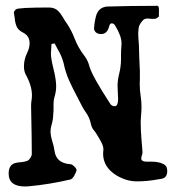

<svg xmlns="http://www.w3.org/2000/svg" viewBox="-20 -635 626 681"><path d="M68.8 26.4Q10.7 26.4 10.7 -19.5Q10.7 -50.3 33.7 -56.6Q42.5 -59.1 52.7 -59.6Q65.9 -60.5 76.7 -64.5Q83 -67.4 87.9 -75Q92.8 -82.5 92.8 -89.4Q92.8 -137.7 90.3 -257.3V-261.2Q90.3 -269.5 91.8 -278.8Q93.3 -288.1 93.3 -297.4Q93.3 -331.1 70.3 -372.6Q64.9 -384.3 64.9 -399.4Q64.9 -423.3 75.7 -446.3Q85 -464.4 85 -481.9Q85 -507.8 61.5 -519.5Q43.9 -528.3 38.6 -542Q33.2 -555.7 32.2 -570.8Q31.2 -580.1 29.3 -589.4V-590.3Q29.3 -595.2 36.4 -601.8Q43.5 -608.4 155.8 -608.4Q175.3 -607.4 186 -596.4Q196.8 -585.4 204.6 -571.3Q209.5 -562 215.8 -553.7Q233.4 -527.8 244.6 -498.5Q257.3 -465.3 279.8 -436.5Q292 -420.4 297.4 -398.9Q307.1 -364.7 372.1 -265.1Q377.9 -258.3 387.2 -258.3Q393.1 -258.3 396 -265.1Q398.9 -272 398.9 -283.7Q398.9 -295.4 397.9 -306.9Q397 -318.4 397 -328.1Q397 -350.1 401.9 -370.1Q409.2 -397.9 409.2 -424.8V-441.9Q409.2 -457 410.6 -472.2L411.1 -481Q411.1 -507.8 387.7 -545.4Q383.3 -552.2 376 -552.2Q369.6 -552.2 366.7 -540Q359.9 -514.2 338.4 -514.2Q322.3 -514.2 315.9 -525.4Q313.5 -529.8 313.5 -533.7Q314.9 -556.6 320.8 -579.1Q329.6 -608.9 359.4 -611.8Q441.4 -614.3 531.7 -614.3L536.1 -614.7Q541.5 -614.7 542.7 -610.1Q543.9 -605.5 543.9 -599.6L543.5 -579.6L543.9 -577.6L543 -575.7Q535.6 -568.8 530.3 -568.4Q524.9 -567.9 521.5 -567.9Q517.1 -567.9 512.5 -568.6Q507.8 -569.3 503.4 -569.3Q493.7 -569.3 487.8 -564Q473.1 -548.3 471.7 -535.4Q470.2 -522.5 470.2 -513.2Q470.2 -504.4 471.2 -494.9Q472.2 -485.4 472.7 -475.6Q473.6 -429.7 476.1 -383.8V-354.5L475.6 -336.9Q475.6 -314.9 479 -293.5Q481.9 -274.9 481.9 -256.8Q481.9 -243.2 480.7 -230.2Q479.5 -217.3 479 -204.1Q479 -171.9 481.9 -139.2L484.4 -108.9Q484.4 -105.5 484.9 -102.3Q485.4 -99.1 485.4 -95.7Q485.4 -90.3 483.9 -85.9Q481 -78.1 481 -73.2Q481 -61.5 501 -61.5H519.5Q543.5 -61.5 560.5 -52.7Q568.8 -47.9 571 -41.5Q573.2 -35.2 573.2 -28.3Q573.2 -4.9 553.7 -1L538.6 1.5Q502 8.3 465.3 8.3Q428.7 8.3 392.6 -13.2Q345.7 -42.5 345.7 -89.8Q345.7 -97.2 346.7 -105V-106.9Q346.7 -119.6 332.5 -143.1Q328.1 -149.4 324.5 -156.2Q320.8 -163.1 315.4 -169.9Q305.7 -180.7 303.2 -192.4Q297.9 -218.8 283.2 -238.3Q276.4 -248 271 -258.3L254.9 -289.6Q239.3 -318.4 225.8 -348.1Q212.4 -377.9 205.6 -411.1Q199.2 -436 185.1 -459.5L173.8 -481Q171.4 -481 162.6 -479L160.6 -444.3Q160.6 -428.2 168.9 -394Q179.2 -354 179.2 -329.1Q179.2 -309.6 172.9 -289.6Q169.9 -278.8 169.9 -266.6V-243.2Q168.9 -236.8 168.9 -230.5Q168.5 -210 162.6 -190.9Q159.2 -179.7 159.2 -168.9Q159.2 -154.3 166 -131.8Q170.9 -117.2 172.9 -102.5Q178.2 -55.7 230 -52.7Q239.3 -50.8 248 -39.6Q251.5 -35.2 251.5 -32.7Q251.5 -26.4 243.2 -11.7Q237.3 -1 230 1.5Q156.2 19 80.6 25.9Z"/></svg>

Font: X Typewriter
Style: Regular
Weight: 400
Monospace: yes
Designer: GGBot
Version: 0.50